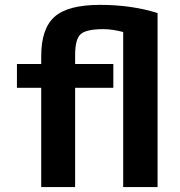

<svg xmlns="http://www.w3.org/2000/svg" viewBox="-20 -760 733 780"><path d="M285.2 -537.1V-500H440.4V-403.3H285.2V0H147.5V-403.3H48.8V-500H147.5V-533.2Q147.5 -643.6 201.7 -691.9Q255.9 -740.2 386.7 -740.2Q514.6 -740.2 620.1 -707V0H480.5V-629.9Q436.5 -641.6 400.4 -641.6Q330.1 -641.6 307.6 -621.1Q285.2 -600.6 285.2 -537.1Z"/></svg>

Font: Mgen+ 1c bold
Style: Bold
Weight: 700
Designer: [Source Han Sans]
Ryoko NISHIZUKA  (kana & ideographs); Paul D. Hunt (Latin, Greek & Cyrillic); Wenlong ZHANG  (bopomofo
Version: Version 1.059.20150602